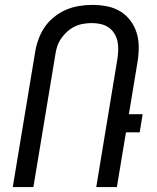

<svg xmlns="http://www.w3.org/2000/svg" viewBox="-20 -762 640 782"><path d="M32 0 123 -549Q127 -575 136.5 -601.5Q146 -628 161.5 -651Q177 -674 200 -692.5Q223 -711 248.5 -722Q274 -733 301.5 -737.5Q329 -742 355 -742Q386 -742 415 -736.5Q444 -731 468.5 -716.5Q493 -702 510.5 -679Q528 -656 536.5 -628.5Q545 -601 545 -570.5Q545 -540 540 -509L505 -297H561L549 -223H493L456 0H372L458 -521Q461 -540 461.5 -558.5Q462 -577 458.5 -594Q455 -611 445.5 -626Q436 -641 422 -650.5Q408 -660 390.5 -664Q373 -668 354 -668Q337 -668 319 -665Q301 -662 284.5 -654Q268 -646 254 -633.5Q240 -621 229 -605Q218 -589 212.5 -571.5Q207 -554 205 -537L116 0Z"/></svg>

Font: Iosevka Extended Oblique
Style: Regular
Weight: 400
Width: 7
Italic angle: -9°
Monospace: yes
Designer: Belleve Invis
Foundry: Belleve Invis
Version: Version 32.0.1; ttfautohint (v1.8.4)